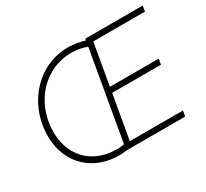

<svg xmlns="http://www.w3.org/2000/svg" viewBox="-142 -923 1231 1145"><g transform="rotate(-30 473.5 -351.0)"><path d="M368 4C390 5 411 4 431 0H835L842 -38H476L529 -340H865L871 -378H535L585 -662H941L947 -700H552L550 -689C517 -699 481 -705 447 -707C238 -713 80 -542 68 -334C56 -138 182 -2 368 4ZM109 -333C119 -520 257 -673 443 -669C478 -668 512 -661 543 -650L437 -40C416 -35 396 -33 374 -35C209 -39 100 -158 109 -333Z"/></g></svg>

Font: Fixel Display 20240404 ExLight
Style: Italic
Weight: 200
Italic angle: -10°
Designer: AlfaBravo + MacPaw
Foundry: Kyrylo Tkachov, Marchela Mozhyna, Serhii Makarenko, Maria Weinstein, Zakhar Kryvoshyya
Version: Version 1.211;Glyphs 3.2 (3225)